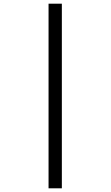

<svg xmlns="http://www.w3.org/2000/svg" viewBox="-20 -780 599 1040"><path d="M243 240V-760H315V240Z"/></svg>

Font: Noto Serif Test
Style: Regular
Weight: 400
Version: Version 1.000